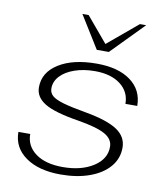

<svg xmlns="http://www.w3.org/2000/svg" viewBox="-81 -772 726 848"><g transform="rotate(10 282.0 -347.5)"><path d="M32 -143H85Q85 -89 129.5 -56.5Q174 -24 251 -24Q334 -24 388 -58.5Q442 -93 442 -148Q442 -183 405 -203.5Q368 -224 283 -238Q176 -255 131.5 -282Q87 -309 87 -353Q87 -420 151 -460Q215 -500 321 -500Q418 -500 473.5 -459Q529 -418 529 -347H476Q476 -401 433.5 -433.5Q391 -466 319 -466Q269 -466 228.5 -452Q188 -438 165 -413.5Q142 -389 142 -358Q142 -338 156.5 -325Q171 -312 207 -301.5Q243 -291 312 -279Q408 -262 452.5 -232.5Q497 -203 497 -154Q497 -105 465.5 -68Q434 -31 377.5 -10.5Q321 10 248 10Q149 10 90.5 -31.5Q32 -73 32 -143ZM220 -705H248L343 -592L478 -705H506L364 -560H310Z"/></g></svg>

Font: Fahkwang ExtraLight
Style: Italic
Weight: 275
Italic angle: -10°
Designer: Suppakit Chalermlarp | Katatrad Co.,Ltd.
Foundry: Cadson Demak Co.,Ltd.
Version: Version 1.000; ttfautohint (v1.6)